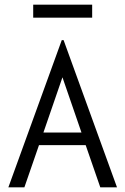

<svg xmlns="http://www.w3.org/2000/svg" viewBox="-20 -807 540 827"><path d="M412 0 349 -182H148L85 0H16L246 -634H254L484 0ZM249 -474 167 -236H331ZM123 -731V-787H377V-731Z"/></svg>

Font: Ligconsolata
Style: Regular
Weight: 400
Monospace: yes
Designer: Raph Levien, Cyreal, Brenton Simpson
Foundry: Raph Levien, Cyreal, Google
Version: Version 3.001; ttfautohint (v1.8.2.53-6de2)